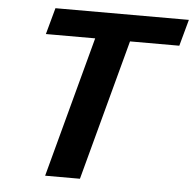

<svg xmlns="http://www.w3.org/2000/svg" viewBox="-52 -774 833 826"><g transform="rotate(5 365.0 -361.0)"><path d="M730.5 -721.7H154.3L123 -607.4H335.9L172.9 0H323.2L486.3 -607.4H699.2Z"/></g></svg>

Font: FreeUniversal
Style: BoldItalic
Weight: 700
Italic angle: -11°
Version: Version 1.001